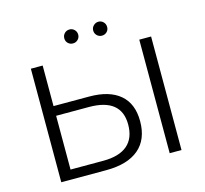

<svg xmlns="http://www.w3.org/2000/svg" viewBox="-112 -924 1124 1052"><g transform="rotate(-15 449.5 -398.5)"><path d="M613 -212Q613 -108 549 -54Q485 0 364 0H109V-644H176V-414H378Q492 -414 552.5 -362.5Q613 -311 613 -212ZM545 -211Q545 -359 362 -359H176V-54H362Q452 -54 498.5 -93.5Q545 -133 545 -211ZM724 -644H791V0H724ZM329 -757Q329 -774 340.5 -785.5Q352 -797 369 -797Q385 -797 396.5 -785.5Q408 -774 408 -757.5Q408 -741 396.5 -729.5Q385 -718 368.5 -718Q352 -718 340.5 -729Q329 -740 329 -757ZM533 -797Q549 -797 560.5 -785.5Q572 -774 572 -757Q572 -740 560.5 -729Q549 -718 532.5 -718Q516 -718 504.5 -729.5Q493 -741 493 -757.5Q493 -774 505 -785.5Q517 -797 533 -797Z"/></g></svg>

Font: Montserrat Ace
Style: Regular
Weight: 400
Designer: Julieta Ulanovsky
Foundry: Julieta Ulanovsky
Version: Version 1